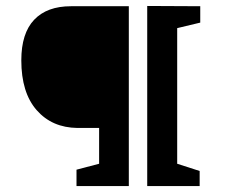

<svg xmlns="http://www.w3.org/2000/svg" viewBox="-20 -627 775 647"><path d="M476.1 0V-606.9L654.8 -606V-550.8L577.1 -532.2V-75.2L652.8 -50.8V0ZM237.8 0V-55.2L314 -75.2V-195.8H241.2Q155.3 -196.8 103.5 -255.9Q51.8 -314.9 51.8 -423.8Q51.8 -514.6 95 -560.3Q138.2 -606 219.2 -606H414.1V0Z"/></svg>

Font: Grenze SemiBold
Style: Regular
Weight: 600
Designer: Renata Polastri
Foundry: Omnibus-Type
Version: Version 1.002;PS 001.002;hotconv 1.0.88;makeotf.lib2.5.64775